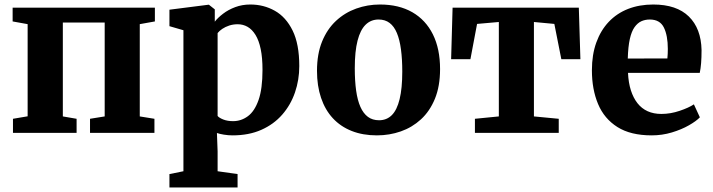

<svg xmlns="http://www.w3.org/2000/svg" viewBox="-20 -589 3161 851"><path d="M37.5 0V-62.5L102.5 -73.5V-482L36 -494V-555H666.5V-494L599.5 -482V-73L664.5 -62.5V0H379V-62.5L444 -73V-489H258.5V-73L319.5 -62.5V0Z M731 242V182.5L793 170V-455L731 -473V-546L903.5 -568H906L932 -547.5V-493Q945.5 -510.5 968.8 -528.2Q992 -546 1022.8 -557.5Q1053.5 -569 1089.5 -569Q1149 -569 1198.2 -541.2Q1247.5 -513.5 1277 -453.5Q1306.5 -393.5 1306.5 -296Q1306.5 -235 1287.5 -179.5Q1268.5 -124 1231 -81Q1193.5 -38 1138.2 -13.5Q1083 11 1010.5 11Q992 11 972.2 7.8Q952.5 4.5 941.5 0.5L944.5 81.5V170L1033 182.5V242ZM1013 -52Q1049 -52 1078.8 -74Q1108.5 -96 1126 -145.8Q1143.5 -195.5 1143.5 -279Q1143.5 -333 1135.5 -371.5Q1127.5 -410 1112.5 -434.2Q1097.5 -458.5 1077.5 -470Q1057.5 -481.5 1033.5 -481.5Q1013.5 -481.5 996 -475.8Q978.5 -470 965.2 -461Q952 -452 944.5 -442.5V-75Q951.5 -66.5 970 -59.2Q988.5 -52 1013 -52Z M1385 -275Q1385 -349.5 1407.5 -404.8Q1430 -460 1469.2 -496.5Q1508.5 -533 1558.8 -551Q1609 -569 1664 -569Q1748 -569 1807.5 -534.8Q1867 -500.5 1898.8 -436.5Q1930.5 -372.5 1930.5 -283Q1930.5 -207 1907.8 -151.5Q1885 -96 1845.8 -60Q1806.5 -24 1756.2 -6.5Q1706 11 1650.5 11Q1588 11 1538.8 -8.5Q1489.5 -28 1455.2 -65Q1421 -102 1403 -155.2Q1385 -208.5 1385 -275ZM1660 -56Q1694 -56 1716.8 -78.8Q1739.5 -101.5 1751.2 -149.5Q1763 -197.5 1763 -271.5Q1763 -327 1757.2 -370Q1751.5 -413 1739.2 -442.5Q1727 -472 1707 -487.2Q1687 -502.5 1658 -502.5Q1624 -502.5 1600.5 -479.5Q1577 -456.5 1564.8 -409Q1552.5 -361.5 1552.5 -286.5Q1552.5 -230.5 1558.5 -187.5Q1564.5 -144.5 1577.5 -115.2Q1590.5 -86 1610.8 -71Q1631 -56 1660 -56Z M2085 0V-62.5L2191 -73V-491.5L2094.5 -483L2065 -326.5H1979.5L1986 -555H2545.5L2552.5 -326.5H2468L2437 -483L2346.5 -491.5V-73L2456.5 -62.5V0Z M2868.5 11Q2775 11 2716.5 -26Q2658 -63 2630.8 -128Q2603.5 -193 2603.5 -277.5Q2603.5 -346.5 2623 -400.5Q2642.5 -454.5 2678.2 -492.2Q2714 -530 2764 -549.5Q2814 -569 2875.5 -569Q2979 -569 3033.2 -515.8Q3087.5 -462.5 3089.5 -367Q3089.5 -334 3087.5 -309.2Q3085.5 -284.5 3081.5 -266H2763.5Q2765.5 -222.5 2776.2 -188.8Q2787 -155 2805.5 -131.5Q2824 -108 2850.5 -96Q2877 -84 2911.5 -84Q2952 -84 2992.5 -97.8Q3033 -111.5 3055.5 -126.5L3082 -69Q3066.5 -52.5 3033.8 -33.8Q3001 -15 2958 -2Q2915 11 2868.5 11ZM2762.5 -329.5 2938 -330Q2939 -340 2939.5 -350.8Q2940 -361.5 2940 -372Q2940 -431.5 2922.5 -467Q2905 -502.5 2860 -502.5Q2839.5 -502.5 2822.5 -494.8Q2805.5 -487 2792.2 -468.2Q2779 -449.5 2771.5 -415.8Q2764 -382 2762.5 -329.5Z"/></svg>

Font: Merriweather 20pt ExtraBold
Style: Regular
Weight: 800
Version: Version 2.100